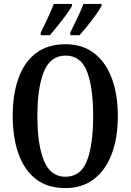

<svg xmlns="http://www.w3.org/2000/svg" viewBox="-20 -951 667 981"><path d="M314 10Q223 10 163.5 -36Q104 -82 74.5 -165Q45 -248 45 -359Q45 -470 74.5 -552Q104 -634 164 -679.5Q224 -725 315 -725Q401 -725 460.5 -679.5Q520 -634 551 -551.5Q582 -469 582 -358Q582 -247 551 -164.5Q520 -82 460 -36Q400 10 314 10ZM314 -48Q393 -48 424.5 -130Q456 -212 456 -358Q456 -504 424.5 -585.5Q393 -667 315 -667Q238 -667 204.5 -585.5Q171 -504 171 -358Q171 -212 204.5 -130Q238 -48 314 -48ZM339 -784Q357 -821 375 -859Q393 -897 407 -931H499V-921Q490 -904 470.5 -876.5Q451 -849 428 -820.5Q405 -792 386 -771H339ZM188 -784Q206 -821 224 -859Q242 -897 255 -931H348V-921Q339 -904 319 -876.5Q299 -849 276 -820.5Q253 -792 235 -771H188Z"/></svg>

Font: Noto Serif Tamil ExtraCondensed SemiBold
Style: Regular
Weight: 600
Width: 2
Designer: Indian Type Foundry, Tom Grace, and the Monotype Design Team
Foundry: Monotype Imaging Inc.
Version: Version 2.004; ttfautohint (v1.8.4.7-5d5b)